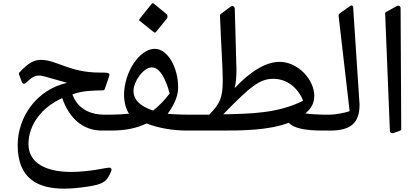

<svg xmlns="http://www.w3.org/2000/svg" viewBox="-20 -797 2538 1172"><path d="M510.2 342.8C609.4 328.1 632.8 313.5 660.2 244.6C663.1 232.4 656.2 226.1 645.5 226.1C629.4 226.1 529.8 252.4 412.6 252.4C271 252.4 153.8 204.1 153.8 82.5C153.8 -39.1 239.3 -144.5 359.9 -198.2C403.3 -72.3 487.8 0 603.5 0H646C659.7 -16.1 666 -32.2 666 -48.8C666 -64.9 659.7 -81 646 -97.2H611.3C548.8 -97.2 457.5 -121.6 421.9 -220.7C480 -243.2 543.5 -244.1 607.9 -245.6C613.3 -245.6 618.2 -249 619.6 -253.9C644 -324.7 647.9 -334.5 647.9 -340.8C647.9 -355 624.5 -354 589.3 -354C402.3 -354 326.2 -431.6 230 -431.6C183.1 -431.6 148.4 -408.2 98.6 -354.5C94.7 -350.6 94.7 -347.2 96.2 -342.3L113.3 -296.4C115.7 -289.5 121.6 -285.6 127.4 -285.6C131.3 -285.6 135.2 -287.6 138.7 -291C172.3 -324.7 192.9 -335.9 217.3 -335.9C236.3 -335.9 243.1 -333 389.6 -291.5C201.6 -249.5 87.9 -80.1 87.9 88.9C87.9 299.8 218.2 354.5 371.6 354.5C417 354.5 463.8 349.6 510.2 342.8Z M920.4 -599.6C921.9 -598.6 923.3 -598.1 925.3 -598.1C927.2 -598.1 929.7 -599.1 931.1 -600.6L998.5 -683.6C1001.5 -687 1002.4 -691.9 1002.4 -696.8C1002.4 -702.1 1001 -707 997.6 -710L918.9 -774.9C916.5 -776.4 914.5 -777.3 912.6 -777.3C910.1 -777.3 908.2 -776.4 906.2 -773.9L832.5 -682.1C830.5 -679.7 829.6 -677.7 829.6 -675.8C829.6 -673.3 830.5 -671.4 833 -669.4ZM1003.4 -102C1029.3 -137.7 1066.9 -197.7 1067.4 -259.8C1068.8 -385.2 1002.9 -499 924.8 -499C831.5 -499 737.3 -355.9 737.3 -217.8C737.3 -167 750.5 -129.9 767.6 -103C741.2 -100.1 695.8 -97.2 656.7 -97.2H624.5C592.3 -97.2 576.6 -72.7 576.6 -48.8C576.6 -24.4 592.3 0 624.5 0H656.7C744.6 0 814.9 -14.2 874 -43.5C945.8 -15.6 1034.6 0 1121.1 0H1155.7C1169.4 -16.1 1175.8 -32.2 1175.8 -48.8C1175.8 -64.9 1169.4 -81.1 1155.7 -97.2H1121.1C1076.1 -97.2 1023.9 -100.6 1003.4 -102.1ZM913.5 -122.6C834.4 -148.4 794.9 -188.5 794.9 -242.2C794.9 -299.3 855.4 -385.7 907.2 -385.7C973.1 -385.7 1008.8 -252.9 1015.1 -228C1015.6 -226.6 1015.6 -226.1 1014.6 -225.1C984.3 -185.5 952.1 -151.8 917 -124C915 -122.5 914.5 -122.5 913.5 -122.5Z M1323.7 0C1456.1 0 1617.2 -0.5 1740.7 -46.9C1741.7 -47.4 1742.2 -46.9 1743.6 -45.9C1774.9 -14.6 1841.3 0 1950.2 0H1984.9C1998.5 -16.1 2004.9 -32.2 2004.9 -48.8C2004.9 -64.9 1998.5 -81.1 1984.9 -97.2H1950.2C1925.8 -97.2 1880.8 -99.6 1843.2 -104.5C1877.9 -132.8 1898.4 -164.6 1898.4 -212.4C1898.4 -310.6 1798.8 -419 1688 -419.4C1605.9 -419.9 1512.2 -365.2 1412.6 -259.3C1420.4 -292 1423.3 -328.1 1423.3 -372.6L1413.1 -744.6C1412.6 -754.4 1405.7 -760.3 1397.9 -760.3C1395 -760.3 1391.6 -759.3 1388.2 -756.9L1328.1 -711.9C1324.7 -709 1322.7 -705.6 1322.7 -701.7C1330.5 -506.4 1339.3 -389.2 1339.8 -310.6C1339.8 -198.8 1323.2 -166 1258.3 -98.2C1257.3 -97.2 1256.8 -97.2 1256.8 -97.2H1134.3C1102 -97.2 1086.4 -72.8 1086.4 -48.8C1086.4 -24.4 1102 0 1134.3 0ZM1342.7 -99.2C1511.2 -273 1566.9 -315.9 1648.4 -315.9C1758.3 -315.9 1815.9 -224.2 1829.6 -183.6C1829.6 -182.6 1829.6 -181.7 1827.6 -180.7C1674.3 -105 1510.7 -102.6 1342.7 -99.2Z M1963.4 0H1995.6C2121.1 0 2174.8 -46.4 2174.8 -158.7L2135.7 -751.9C2135.2 -759.3 2131.3 -763.7 2126 -763.7C2123.5 -763.7 2120.6 -762.7 2117.7 -760.7L2053.7 -715.3C2048.8 -711.9 2046.4 -706.5 2046.9 -700.2L2113.8 -121.6C2114.2 -118.7 2113.3 -117.7 2110.8 -117.2C2080.6 -107.4 2025.9 -97.2 1995.6 -97.2H1963.4C1931.2 -97.2 1915.5 -72.8 1915.5 -48.8C1915.5 -24.4 1931.2 0 1963.4 0Z M2379.9 15.6 2420.9 1C2426.3 -0.5 2429.2 -4.9 2429.2 -10.7L2425.3 -746.6C2425.3 -759.3 2414.1 -765.6 2402.8 -760.2L2335.9 -723.6C2332.5 -721.7 2331.1 -717.8 2331.1 -713.4L2359.9 2.4C2360.4 11.2 2367.2 19 2379.9 15.6Z"/></svg>

Font: Pfont
Style: Regular
Weight: 400
Designer: Damoon Khanjanzadeh
Foundry: pfont
Version: Version 1.000;PS 000.300;hotconv 1.0.88;makeotf.lib2.5.64775